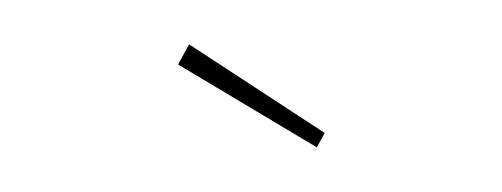

<svg xmlns="http://www.w3.org/2000/svg" viewBox="-26 -779 552 211"><g transform="rotate(-5 250.0 -673.5)"><path d="M317 -611 173 -715 187 -736 327 -626Z"/></g></svg>

Font: Lexend Deca Thin
Style: Regular
Weight: 250
Designer: Bonnie Shaver-Troup, Thomas Jockin
Foundry: Lexend
Version: Version 1.007